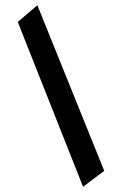

<svg xmlns="http://www.w3.org/2000/svg" viewBox="-20 -714 509 735"><path d="M48 -630 123 -694 379 -60 298 1Z"/></svg>

Font: Ekushey Ghorautra
Style: Bold
Weight: 700
Designer: Al Mamun Sumon
Foundry: Al Mamun Sumon
Version: Version 1.0